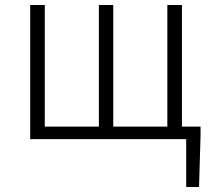

<svg xmlns="http://www.w3.org/2000/svg" viewBox="-20 -553 843 763"><path d="M703 -50H777V-15L771 190H720V0H100V-533H158V-50H373V-533H430V-50H645V-533H703Z"/></svg>

Font: Noto Sans Korean Light
Style: Regular
Weight: 300
Designer: Ryoko NISHIZUKA  (kana & ideographs); Paul D. Hunt (Latin, Greek & Cyrillic); Wenlong ZHANG  (bopomofo); Sandoll Communi
Foundry: Adobe Systems Incorporated
Version: Version 1.000;PS 1;hotconv 1.0.78;makeotf.lib2.5.61930